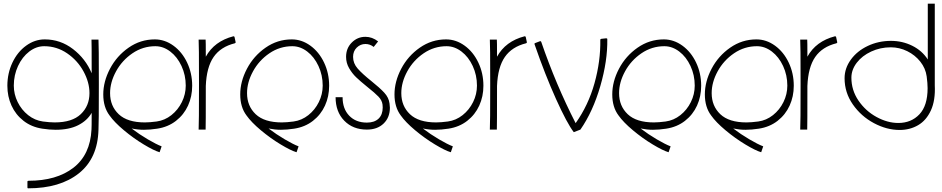

<svg xmlns="http://www.w3.org/2000/svg" viewBox="-20 -704 5118 1043"><path d="M517 -246Q517 -24 515 0Q511 156 408.5 237.5Q306 319 133 319Q129 319 129 315V283Q129 278 135 278Q287 278 378.5 207.5Q470 137 477 0Q478 -7 478 -91Q453 -48 404 -23.5Q355 1 282 1Q249 1 210 -5Q151 -14 108 -47.5Q65 -81 42.5 -130.5Q20 -180 20 -238Q20 -306 47.5 -364Q75 -422 122 -456Q169 -490 223 -490Q308 -490 376.5 -437.5Q445 -385 478 -306Q478 -481 477 -489H515Q517 -469 517 -246ZM277 -39Q372 -39 419 -84Q466 -129 466 -198Q466 -257 433.5 -316.5Q401 -376 344.5 -414.5Q288 -453 220 -453Q177 -453 139 -424Q101 -395 78 -345.5Q55 -296 55 -239Q55 -192 76 -149.5Q97 -107 133 -78.5Q169 -50 213 -44Q251 -39 277 -39Z M762 1Q730 1 695 -6Q737 26 783 53Q829 80 858 91L847 123Q816 114 760.5 80.5Q705 47 653 3.5Q601 -40 575 -77Q541 -122 541 -191Q541 -261 577.5 -330.5Q614 -400 678.5 -445Q743 -490 821 -490Q875 -490 922 -456Q969 -422 996.5 -364Q1024 -306 1024 -238Q1024 -180 1001.5 -130.5Q979 -81 936 -47.5Q893 -14 834 -5Q795 1 762 1ZM578 -198Q578 -128 625 -83.5Q672 -39 767 -39Q793 -39 831 -44Q875 -50 911 -78.5Q947 -107 968 -149.5Q989 -192 989 -239Q989 -296 966 -345.5Q943 -395 905 -424Q867 -453 824 -453Q756 -453 699.5 -414.5Q643 -376 610.5 -316.5Q578 -257 578 -198Z M1256 -469Q1179 -450 1140.5 -394.5Q1102 -339 1098 -237Q1098 -12 1097 0H1059Q1061 -28 1061 -248Q1061 -471 1059 -489H1097Q1098 -484 1098 -396Q1144 -480 1248 -507Q1253 -507 1254 -503L1260 -475Q1261 -474 1259.5 -472Q1258 -470 1256 -469Z M1506 1Q1474 1 1439 -6Q1481 26 1527 53Q1573 80 1602 91L1591 123Q1560 114 1504.5 80.5Q1449 47 1397 3.5Q1345 -40 1319 -77Q1285 -122 1285 -191Q1285 -261 1321.5 -330.5Q1358 -400 1422.5 -445Q1487 -490 1565 -490Q1619 -490 1666 -456Q1713 -422 1740.5 -364Q1768 -306 1768 -238Q1768 -180 1745.5 -130.5Q1723 -81 1680 -47.5Q1637 -14 1578 -5Q1539 1 1506 1ZM1322 -198Q1322 -128 1369 -83.5Q1416 -39 1511 -39Q1537 -39 1575 -44Q1619 -50 1655 -78.5Q1691 -107 1712 -149.5Q1733 -192 1733 -239Q1733 -296 1710 -345.5Q1687 -395 1649 -424Q1611 -453 1568 -453Q1500 -453 1443.5 -414.5Q1387 -376 1354.5 -316.5Q1322 -257 1322 -198Z M2010 -449Q1990 -465 1965 -465Q1938 -465 1918 -445.5Q1898 -426 1898 -395Q1898 -360 1923 -331.5Q1948 -303 1998 -263Q2043 -227 2067.5 -200.5Q2092 -174 2096 -142Q2098 -126 2098 -119Q2098 -66 2064 -33Q2030 0 1973 0Q1897 0 1850 -48.5Q1803 -97 1803 -176H1841Q1841 -113 1877 -75.5Q1913 -38 1973 -38Q2014 -38 2036.5 -59.5Q2059 -81 2059 -120Q2059 -130 2058 -136Q2055 -159 2036 -179Q2017 -199 1974 -233Q1937 -263 1915 -284Q1893 -305 1876.5 -333.5Q1860 -362 1860 -395Q1860 -442 1891 -473Q1922 -504 1965 -504Q2002 -504 2034 -479Z M2344 1Q2312 1 2277 -6Q2319 26 2365 53Q2411 80 2440 91L2429 123Q2398 114 2342.5 80.5Q2287 47 2235 3.5Q2183 -40 2157 -77Q2123 -122 2123 -191Q2123 -261 2159.5 -330.5Q2196 -400 2260.5 -445Q2325 -490 2403 -490Q2457 -490 2504 -456Q2551 -422 2578.5 -364Q2606 -306 2606 -238Q2606 -180 2583.5 -130.5Q2561 -81 2518 -47.5Q2475 -14 2416 -5Q2377 1 2344 1ZM2160 -198Q2160 -128 2207 -83.5Q2254 -39 2349 -39Q2375 -39 2413 -44Q2457 -50 2493 -78.5Q2529 -107 2550 -149.5Q2571 -192 2571 -239Q2571 -296 2548 -345.5Q2525 -395 2487 -424Q2449 -453 2406 -453Q2338 -453 2281.5 -414.5Q2225 -376 2192.5 -316.5Q2160 -257 2160 -198Z M2838 -469Q2761 -450 2722.5 -394.5Q2684 -339 2680 -237Q2680 -12 2679 0H2641Q2643 -28 2643 -248Q2643 -471 2641 -489H2679Q2680 -484 2680 -396Q2726 -480 2830 -507Q2835 -507 2836 -503L2842 -475Q2843 -474 2841.5 -472Q2840 -470 2838 -469Z M3246 -493 3273 -496Q3279 -496 3279 -491Q3281 -374 3241 -236Q3201 -98 3133 0L3097 14Q3060 -34 3000.5 -166Q2941 -298 2884 -463Q2882 -468 2887 -470L2913 -480Q2915 -481 2917 -480Q2919 -479 2920 -477Q3000 -244 3107 -35Q3176 -132 3209.5 -252Q3243 -372 3241 -488Q3241 -490 3242.5 -491.5Q3244 -493 3246 -493Z M3527 1Q3495 1 3460 -6Q3502 26 3548 53Q3594 80 3623 91L3612 123Q3581 114 3525.5 80.5Q3470 47 3418 3.5Q3366 -40 3340 -77Q3306 -122 3306 -191Q3306 -261 3342.5 -330.5Q3379 -400 3443.5 -445Q3508 -490 3586 -490Q3640 -490 3687 -456Q3734 -422 3761.5 -364Q3789 -306 3789 -238Q3789 -180 3766.5 -130.5Q3744 -81 3701 -47.5Q3658 -14 3599 -5Q3560 1 3527 1ZM3343 -198Q3343 -128 3390 -83.5Q3437 -39 3532 -39Q3558 -39 3596 -44Q3640 -50 3676 -78.5Q3712 -107 3733 -149.5Q3754 -192 3754 -239Q3754 -296 3731 -345.5Q3708 -395 3670 -424Q3632 -453 3589 -453Q3521 -453 3464.5 -414.5Q3408 -376 3375.5 -316.5Q3343 -257 3343 -198Z M4030 1Q3998 1 3963 -6Q4005 26 4051 53Q4097 80 4126 91L4115 123Q4084 114 4028.5 80.5Q3973 47 3921 3.5Q3869 -40 3843 -77Q3809 -122 3809 -191Q3809 -261 3845.5 -330.5Q3882 -400 3946.5 -445Q4011 -490 4089 -490Q4143 -490 4190 -456Q4237 -422 4264.5 -364Q4292 -306 4292 -238Q4292 -180 4269.5 -130.5Q4247 -81 4204 -47.5Q4161 -14 4102 -5Q4063 1 4030 1ZM3846 -198Q3846 -128 3893 -83.5Q3940 -39 4035 -39Q4061 -39 4099 -44Q4143 -50 4179 -78.5Q4215 -107 4236 -149.5Q4257 -192 4257 -239Q4257 -296 4234 -345.5Q4211 -395 4173 -424Q4135 -453 4092 -453Q4024 -453 3967.5 -414.5Q3911 -376 3878.5 -316.5Q3846 -257 3846 -198Z M4524 -469Q4447 -450 4408.5 -394.5Q4370 -339 4366 -237Q4366 -12 4365 0H4327Q4329 -28 4329 -248Q4329 -471 4327 -489H4365Q4366 -484 4366 -396Q4412 -480 4516 -507Q4521 -507 4522 -503L4528 -475Q4529 -474 4527.5 -472Q4526 -470 4524 -469Z M4867 2Q4797 2 4727.5 -35Q4658 -72 4613 -136.5Q4568 -201 4568 -279Q4568 -333 4602 -380Q4636 -427 4694 -454.5Q4752 -482 4820 -482Q4882 -482 4935.5 -455.5Q4989 -429 5020 -381V-684H5058V-241Q5062 -159 5037 -104.5Q5012 -50 4967.5 -24Q4923 2 4867 2ZM4860 -36Q4930 -36 4974.5 -83Q5019 -130 5019 -225Q5019 -251 5014 -289Q5008 -333 4979.5 -369Q4951 -405 4908.5 -426Q4866 -447 4819 -447Q4762 -447 4712.5 -424Q4663 -401 4634 -363Q4605 -325 4605 -282Q4605 -214 4643.5 -157.5Q4682 -101 4741.5 -68.5Q4801 -36 4860 -36Z"/></svg>

Font: Vibes
Style: Regular
Weight: 400
Designer: AbdElmomen Kadhim
Version: Version 1.100